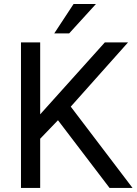

<svg xmlns="http://www.w3.org/2000/svg" viewBox="-20 -918 667 938"><path d="M263.2 -330.6 176.3 -240.2V0H82.5V-710.9H176.3V-359.4L492.2 -710.9H605.5L325.7 -397L627.4 0H515.1ZM339.4 -898.4H448.7L317.9 -754.9H245.1Z"/></svg>

Font: APIMedia Roboto
Style: Regular
Weight: 400
Designer: Google
Version: Version 2.137; 2017